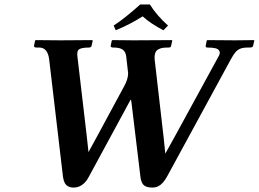

<svg xmlns="http://www.w3.org/2000/svg" viewBox="-20 -825 1155 857"><path d="M648.9 -805.2Q679.2 -756.3 730 -710.9L709.5 -689.9Q653.8 -718.3 616.7 -752Q559.1 -715.3 496.6 -689.9L487.3 -710.9Q537.1 -743.2 606 -805.2ZM309.6 12.2Q293.5 12.2 283.4 6.3Q273.4 0.5 268.6 -9.3Q263.7 -19 261.2 -35.2L199.2 -562Q191.9 -612.8 155.3 -612.8H142.1Q136.7 -612.8 134 -615Q131.3 -617.2 131.8 -621.1L136.7 -644L139.2 -646Q211.9 -645 250 -645L391.1 -646L394 -644L389.2 -622.1Q387.2 -613.3 378.4 -612.8Q346.2 -612.8 334 -605.5Q321.8 -598.1 325.7 -571.8L367.2 -217.8L375 -146L413.1 -215.8L535.2 -441.9Q546.4 -462.9 549.8 -480Q553.2 -495.6 550.8 -507.8L543.5 -571.8Q541.5 -592.8 528.6 -602.8Q515.6 -612.8 487.3 -612.8H484.4Q479 -612.8 476.1 -615Q473.1 -617.2 474.1 -621.1L479 -644L481.4 -646Q537.1 -645 577.1 -645L747.1 -646L749 -644L743.7 -620.1Q742.2 -613.3 734.4 -612.8Q717.3 -612.8 707.5 -611.6Q697.8 -610.4 687 -605Q676.3 -599.6 672.4 -586.9Q668.5 -574.2 670.9 -554.2L710.9 -207L717.8 -139.2L759.8 -214.8L953.1 -568.8Q964.4 -586.4 959.7 -596.2Q955.1 -606 942.4 -609.4Q929.7 -612.8 904.3 -612.8Q901.4 -612.8 899.4 -615.2Q897.5 -617.7 897.9 -620.1L902.8 -644L906.2 -646Q987.3 -645 1029.3 -645L1113.3 -646L1115.2 -645L1109.9 -621.1Q1108.4 -613.3 1096.2 -612.8H1085.4Q1065.9 -612.8 1053.2 -607.9Q1040.5 -603 1031.2 -592.3Q1022 -581.5 1010.3 -560.1L729.5 -43.9Q713.4 -13.7 697.3 -0.7Q681.2 12.2 660.6 12.2Q631.3 12.2 620.1 -0.2Q608.9 -12.7 606.4 -39.1L566.9 -367.2Q565.4 -380.4 564 -379.9Q562 -379.9 557.6 -370.1L375 -33.2Q367.7 -19 356.9 -8.5Q346.2 2 334.2 7.1Q322.3 12.2 309.6 12.2Z"/></svg>

Font: Linux Libertine Slanted
Style: Semibold Slanted
Weight: 600
Designer: Philipp H. Poll
Foundry: Philipp H. Poll
Version: Version 5.1.1